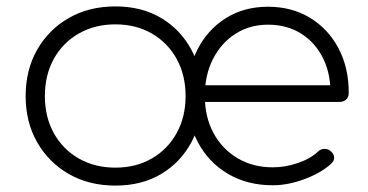

<svg xmlns="http://www.w3.org/2000/svg" viewBox="-20 -573 1148 599"><path d="M340 6Q258 6 195 -30Q132 -66 96 -129Q60 -192 60 -273Q60 -355 96 -418Q132 -481 195 -517Q258 -553 340 -553Q422 -553 482.5 -517Q543 -481 577 -418Q611 -355 611 -273Q611 -192 577 -129Q543 -66 482.5 -30Q422 6 340 6ZM340 -50Q404 -50 453.5 -78.5Q503 -107 531 -157.5Q559 -208 559 -273Q559 -339 531 -389.5Q503 -440 453.5 -468.5Q404 -497 340 -497Q276 -497 226 -468.5Q176 -440 148 -389.5Q120 -339 120 -273Q120 -208 148 -157.5Q176 -107 226 -78.5Q276 -50 340 -50ZM831 5Q752 5 691.5 -30.5Q631 -66 597.5 -129Q564 -192 564 -273Q564 -355 595.5 -417.5Q627 -480 684 -516Q741 -552 816 -552Q890 -552 947 -517.5Q1004 -483 1036 -422.5Q1068 -362 1068 -283Q1068 -270 1060 -262.5Q1052 -255 1039 -255H599V-307H1055L1011 -274Q1013 -339 989 -389Q965 -439 920.5 -467.5Q876 -496 816 -496Q759 -496 714.5 -467.5Q670 -439 644.5 -389Q619 -339 619 -274Q619 -208 646 -158Q673 -108 721 -79.5Q769 -51 831 -51Q870 -51 909.5 -64.5Q949 -78 972 -100Q980 -108 991.5 -108.5Q1003 -109 1011 -102Q1022 -93 1022.5 -82Q1023 -71 1013 -62Q981 -33 929.5 -14Q878 5 831 5Z"/></svg>

Font: ComfortaaLight
Style: Regular
Weight: 300
Designer: Johan Aakerlund
Foundry: Johan Aakerlund
Version: Version 3.104; ttfautohint (v1.8.1.43-b0c9)